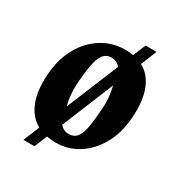

<svg xmlns="http://www.w3.org/2000/svg" viewBox="-145 -624 749 799"><g transform="rotate(30 229.5 -225.0)"><path d="M81.1 72 112.6 -5.4Q68.5 -29.5 47.6 -82.1Q26.6 -134.6 32.1 -213.9Q38 -292.1 69.9 -348.1Q101.9 -404.1 152.1 -434.6Q202.4 -465 261.9 -465Q272.2 -465 281.7 -464.1Q291.2 -463.2 300.2 -461.5L325.1 -522H377.9L347 -445.9Q391.2 -422.4 411.9 -369.5Q432.5 -316.6 427 -236.1Q421.7 -158.2 389.9 -102.1Q358.1 -45.9 309.4 -15.4Q260.6 15 202.1 15Q190.6 15 179.9 13.8Q169.2 12.6 159.4 10.6L133.9 72ZM230.9 -43.1Q252.9 -43.1 266.3 -55.8Q279.8 -68.5 287.6 -100.6Q295.4 -132.6 298.9 -190.9Q302.8 -228.1 299.9 -258Q297.1 -287.9 290.8 -310.3L189.6 -63.2Q206.4 -43.1 230.9 -43.1ZM167.6 -138.9 270.4 -387.8Q254 -408.1 227.9 -408.1Q207.7 -408.1 194 -395.1Q180.2 -382.1 171.8 -349.4Q163.4 -316.7 158.9 -256.9Q156 -220.6 158.5 -190.9Q161 -161.2 167.6 -138.9Z"/></g></svg>

Font: Ancizar Serif Light
Style: Italic
Weight: 300
Italic angle: -4°
Designer: Cesar Puertas, Viviana Monsalve, Julian Moncada, Julian Prieto, Jose Castro, Felipe Aragon, Mariel Hernandez, Sara Alarc
Version: Version 8.100